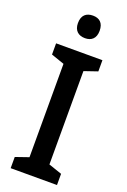

<svg xmlns="http://www.w3.org/2000/svg" viewBox="-173 -977 680 1032"><g transform="rotate(20 166.5 -461.0)"><path d="M170 -922C132 -922 107 -902 107 -857C107 -813 133 -793 170 -793C206 -793 231 -813 231 -857C231 -902 207 -922 170 -922ZM299 0V-64L223 -90V-624L299 -650V-714H34V-650L109 -624V-90L34 -64V0Z"/></g></svg>

Font: Noto Sans UI SemiCondensed Medium
Style: Regular
Weight: 500
Width: 4
Designer: Monotype Design Team
Foundry: Monotype Imaging Inc.
Version: Version 1.901